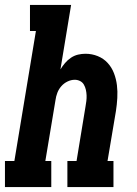

<svg xmlns="http://www.w3.org/2000/svg" viewBox="-35 -755 555 775"><path d="M-15 0V-105H23L110 -630H86V-735H252L209 -475Q217 -488 227.5 -500.5Q238 -513 251.5 -522Q265 -531 280 -534.5Q295 -538 310 -538Q336 -538 359.5 -528.5Q383 -519 399.5 -501Q416 -483 425 -459.5Q434 -436 437 -411Q440 -386 438.5 -359.5Q437 -333 433 -307L399 -105H423V0H237V-105H274L310 -324Q310 -324 310 -324Q310 -324 310 -324Q312 -335 313.5 -347Q315 -359 314.5 -370.5Q314 -382 311.5 -393Q309 -404 303.5 -413.5Q298 -423 288 -428Q278 -433 267 -433Q252 -433 237.5 -426Q223 -419 212.5 -407Q202 -395 196.5 -380.5Q191 -366 189 -351L148 -105H172V0Z"/></svg>

Font: Iosevka Curly Slab XBdObl
Style: Regular
Weight: 800
Italic angle: -9°
Monospace: yes
Designer: Belleve Invis
Foundry: Belleve Invis
Version: Version 11.1.0; ttfautohint (v1.8.3)